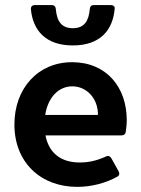

<svg xmlns="http://www.w3.org/2000/svg" viewBox="-20 -727 559 761"><path d="M268.6 -546.9C377 -546.9 427.7 -607.4 434.6 -693.4C435.5 -702.1 428.7 -707 418.9 -707H352.5C342.8 -707 336.9 -702.1 335.9 -691.4C332 -644.5 314.5 -615.2 268.6 -615.2C222.7 -615.2 205.1 -644.5 201.2 -691.4C200.2 -702.1 194.3 -707 184.6 -707H118.2C108.4 -707 101.6 -701.2 102.5 -690.4C110.4 -606.4 161.1 -546.9 268.6 -546.9ZM482.4 -251C482.4 -380.9 402.3 -480.5 265.6 -480.5C130.9 -480.5 37.1 -377 37.1 -233.4C37.1 -83 141.6 13.7 286.1 13.7C341.8 13.7 398.4 -1 444.3 -26.4C453.1 -31.2 455.1 -39.1 450.2 -47.9L420.9 -100.6C416 -108.4 408.2 -111.3 399.4 -106.4C360.4 -88.9 329.1 -83 295.9 -83C221.7 -83 173.8 -120.1 160.2 -190.4H461.9C470.7 -190.4 477.5 -195.3 478.5 -205.1C480.5 -218.8 482.4 -235.4 482.4 -251ZM368.2 -271.5H159.2C169.9 -340.8 211.9 -384.8 266.6 -384.8C323.2 -384.8 369.1 -336.9 368.2 -271.5Z"/></svg>

Font: Ed Sans Neue SemiBold
Style: Regular
Weight: 600
Designer: Stephen Hutchings
Version: Version 1.004;PS 001.004;hotconv 1.0.88;makeotf.lib2.5.64775